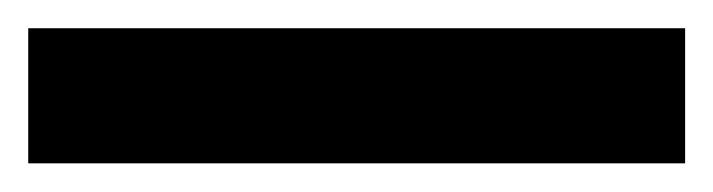

<svg xmlns="http://www.w3.org/2000/svg" viewBox="-20 -20 505 136"><path d="M465.3 0V95.7H0V0Z"/></svg>

Font: Inter
Style: 540
Weight: 540
Designer: Rasmus Andersson
Foundry: rsms
Version: Version 4.001;git-66647c0bb